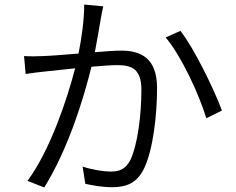

<svg xmlns="http://www.w3.org/2000/svg" viewBox="-20 -804 1040 846"><path d="M351 -784C351 -717 340 -638 326 -568C264 -563 204 -558 171 -557C141 -556 116 -555 86 -557L93 -478C118 -482 157 -487 179 -489C206 -492 257 -497 311 -503C277 -371 202 -143 101 -7L175 22C281 -149 348 -368 383 -510C429 -514 471 -517 496 -517C560 -517 603 -501 603 -408C603 -299 587 -169 555 -100C533 -56 503 -48 466 -48C438 -48 386 -56 344 -70L356 6C387 13 434 21 472 21C534 21 582 5 614 -60C655 -143 672 -299 672 -417C672 -549 599 -581 514 -581C489 -581 446 -578 398 -574C409 -631 419 -693 424 -721C427 -740 431 -759 435 -776ZM710 -639C779 -558 859 -384 889 -283L958 -317C924 -408 837 -589 775 -668Z"/></svg>

Font: Noto Sans CJK JP DemiLight
Style: Regular
Weight: 350
Designer: Ryoko NISHIZUKA (kana & ideographs); Paul D. Hunt (Latin, Greek & Cyrillic); Wenlong ZHANG (bopomofo); Sandoll Communica
Foundry: Adobe Systems Incorporated
Version: Version 1.004;PS 1.004;hotconv 1.0.82;makeotf.lib2.5.63406